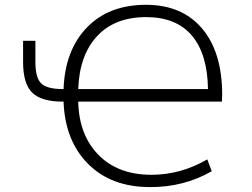

<svg xmlns="http://www.w3.org/2000/svg" viewBox="-20 -761 1040 792"><path d="M242.2 -393.6Q248 -553.7 338.4 -647.5Q428.7 -741.2 582 -741.2Q730.5 -741.2 813.5 -643.6Q896.5 -545.9 896.5 -369.1Q896.5 -367.2 896 -358.4Q895.5 -349.6 895.5 -341.8H302.7Q305.7 -204.1 386.2 -122.1Q466.8 -40 604.5 -40Q725.6 -40 835 -103.5L853.5 -54.7Q737.3 11.7 598.6 10.7Q438.5 10.7 343.3 -85Q248 -180.7 242.2 -341.8H239.3Q150.4 -341.8 112.8 -378.9Q75.2 -416 75.2 -504.9V-592.8H126V-505.9Q126 -439.5 150.4 -416.5Q174.8 -393.6 239.3 -393.6ZM302.7 -393.6H837.9Q835.9 -538.1 771.5 -614.3Q707 -690.4 583 -690.4Q453.1 -690.4 380.4 -611.8Q307.6 -533.2 302.7 -393.6Z"/></svg>

Font: GenEi Gothic M Light
Style: Regular
Weight: 300
Designer: o_tamon (Modified); [Source Han Sans]
Ryoko NISHIZUKA  (kana & ideographs); Paul D. Hunt (Latin, Greek & Cyrillic); Wenl
Version: Version 1.1a;Original Version 1.004